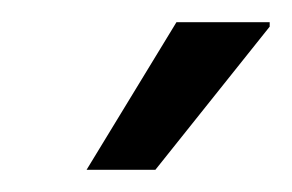

<svg xmlns="http://www.w3.org/2000/svg" viewBox="-20 -744 263 173"><path d="M58 -591 139 -724H223V-720L120 -591Z"/></svg>

Font: Archivo ExtraCondensed Medium
Style: Italic
Weight: 500
Width: 2
Italic angle: -10°
Designer: Hector Gatti
Foundry: Omnibus-Type
Version: Version 2.001